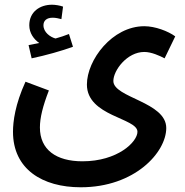

<svg xmlns="http://www.w3.org/2000/svg" viewBox="-20 -563 782 813"><path d="M114 -316C172 -328 243 -348 289 -365L272 -419C255 -412 236 -406 215 -400C193 -406 164 -426 164 -456C164 -475 177 -488 203 -488C216 -488 228 -485 240 -482L247 -535C233 -540 214 -543 200 -543C149 -543 104 -513 104 -456C104 -423 123 -397 146 -381C134 -379 121 -376 101 -372ZM35 -5C35 153 159 230 322 230C551 230 684 82 684 -21C684 -132 460 -149 460 -220C460 -265 518 -343 591 -343C621 -343 656 -327 677 -316L722 -409C692 -431 637 -452 591 -452C455 -452 348 -309 348 -205C348 -70 562 -64 562 -5C562 38 478 120 329 120C218 120 149 71 149 -23C149 -64 161 -113 187 -180L88 -217C44 -121 35 -48 35 -5Z"/></svg>

Font: Noto Sans Arabic UI Cn SmBd
Style: Regular
Weight: 600
Width: 3
Designer: Monotype Design Team, Nadine Chahine and Nizar Qandah
Foundry: Monotype Imaging Inc.
Version: Version 2.010